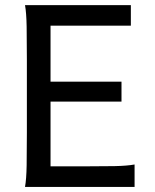

<svg xmlns="http://www.w3.org/2000/svg" viewBox="-20 -733 606 753"><path d="M456.5 -412.6V-334.5H178.2V-80.6H307.1Q379.9 -80.6 429.2 -81.5Q478.5 -82.5 507.8 -87.9V0H78.1Q83.5 -29.3 84.5 -84.7Q85.4 -140.1 85.4 -212.4V-500.5Q85.4 -572.8 84.5 -628.2Q83.5 -683.6 78.1 -712.9H493.2V-632.3H178.2V-412.6Z"/></svg>

Font: Andika Am
Style: Regular
Weight: 400
Designer: Victor Gaultney, Annie Olsen, Julie Remington, Don Collingsworth, Eric Hays, Becca Hirsbrunner
Foundry: SIL International
Version: Version 5.000